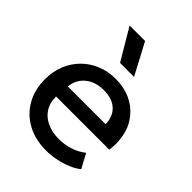

<svg xmlns="http://www.w3.org/2000/svg" viewBox="-218 -877 1008 1008"><g transform="rotate(45 286.0 -373.0)"><path d="M302.5 15Q222.5 15 162 -17.8Q101.5 -50.5 67.8 -109.5Q34 -168.5 34 -246.5Q34 -303.5 53.5 -351.8Q73 -400 108.5 -435.5Q144 -471 191.8 -490.5Q239.5 -510 296 -510Q357.5 -510 405.5 -488.2Q453.5 -466.5 485.2 -427.5Q517 -388.5 527.5 -346.8Q538 -305 538 -271Q538 -247.5 534.5 -223H139.5Q139.5 -221 139.5 -219Q139.5 -177 159.5 -144.5Q179.5 -112 217.8 -93.5Q256 -75 308 -75Q350 -75 389.2 -87.8Q428.5 -100.5 460.5 -125.5L503 -46.5Q479 -27 445 -13.2Q411 0.5 374 7.8Q337 15 302.5 15ZM146 -304H426.5Q425 -360 390.8 -392Q356.5 -424 293.5 -424Q232.5 -424 192.2 -392Q152 -360 146 -304ZM252.5 -585 149 -759.5H264L356.5 -585Z"/></g></svg>

Font: Geologica EX
Style: Regular
Weight: 400
Designer: Sindre Bremnes, Frode Helland
Foundry: Monokrom Skriftforlag AS
Version: Version 1.010;gftools[0.9.28]